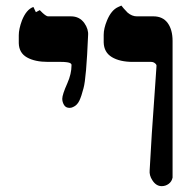

<svg xmlns="http://www.w3.org/2000/svg" viewBox="-20 -631 654 679"><path d="M120.6 -595.2Q124 -591.8 130.9 -585Q144 -573.2 149.9 -573.2H231Q261.2 -573.2 278.3 -549.3Q293.5 -527.8 291.5 -505.4Q285.2 -354 275.4 -319.3Q268.1 -290.5 260.5 -274.7Q252.9 -258.8 238.3 -252.4Q232.4 -249.5 226.1 -249.5Q212.4 -249.5 206.3 -260Q200.2 -270.5 200.2 -281.7Q200.2 -296.4 218.3 -336.9Q232.9 -370.1 232.9 -399.9V-400.4V-400.9Q232.9 -402.3 232.7 -403.3Q232.4 -404.3 230.7 -406Q229 -407.7 225.6 -408.9Q222.2 -410.2 214.6 -411.1Q207 -412.1 196.8 -412.1H149.9Q103.5 -412.1 75.4 -428Q47.4 -443.8 46.4 -478V-506.3Q46.4 -528.3 57.6 -558.6Q73.2 -597.7 98.1 -606.4L106.9 -587.9ZM590.3 -2.9Q587.4 11.2 576.4 19.3Q565.4 27.3 551.8 27.3Q532.2 27.3 519 6.8Q507.3 -10.7 509.3 -29.3Q514.6 -135.7 528.8 -329.6Q530.8 -360.4 533.2 -393.6V-394V-395Q534.7 -401.4 529.8 -405.8Q523.4 -412.1 514.6 -412.1H450.2Q403.8 -412.1 375.7 -429Q347.7 -445.8 346.7 -481V-507.8Q346.7 -530.3 358.4 -558.6Q373.5 -595.2 397.5 -606L409.2 -611.3L417.5 -601.1Q423.3 -594.2 431.2 -586.4Q446.8 -573.2 463.9 -573.2H522.5Q555.7 -573.2 573 -549.6Q590.3 -525.9 590.3 -486.3V-330.1V-45.9Q590.3 -41.5 590.3 -37.4Q590.3 -33.2 590.3 -29.5Q590.3 -25.9 590.3 -22.7Q590.3 -19.5 590.3 -16.8Q590.3 -14.2 590.3 -12Q590.3 -9.8 590.3 -8.1Q590.3 -6.3 590.3 -5.4Q590.3 -4.4 590.3 -3.7Q590.3 -2.9 590.3 -2.9Z"/></svg>

Font: Accordance
Style: Bold
Weight: 700
Version: Version 1.2 (build January 31, 2020) Miklal Software Solutio